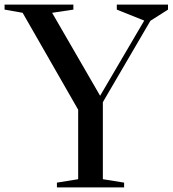

<svg xmlns="http://www.w3.org/2000/svg" viewBox="-51 -820 755 840"><path d="M399 -373V-36L492 -21V0H198V-21L291 -36V-340L48 -764L-31 -778V-800H270V-778L177 -764L387 -401L580 -730L460 -778V-800H684V-778L607 -729Z"/></svg>

Font: Prata
Style: Regular
Weight: 400
Designer: Cyreal (www.cyreal.org)
Foundry: Cyreal (www.cyreal.org)
Version: Version 1.010